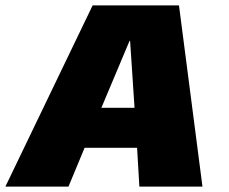

<svg xmlns="http://www.w3.org/2000/svg" viewBox="-46 -695 852 715"><path d="M-26 0H209L269 -144.5H464.5L473 0H708L620.5 -675H299ZM331.5 -293.5 436.5 -543H438.5L455 -293.5Z"/></svg>

Font: Anybody UltraCondensed Thin Black
Style: Italic
Weight: 900
Italic angle: -10°
Version: Version 1.111